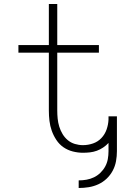

<svg xmlns="http://www.w3.org/2000/svg" viewBox="-20 -755 640 959"><path d="M373 184V146Q393 146 412.5 142.5Q432 139 449.5 130.5Q467 122 481.5 108Q496 94 505.5 76.5Q515 59 518.5 39.5Q522 20 522 0V-41Q510 -28 495 -18Q480 -8 463.5 -2Q447 4 429.5 6Q412 8 394 8Q369 8 343.5 1.5Q318 -5 297 -19.5Q276 -34 261.5 -56Q247 -78 238.5 -102Q230 -126 227 -151.5Q224 -177 224 -203V-492H72V-530H224V-735H266V-530H474V-492H266V-203Q266 -183 268 -162.5Q270 -142 276 -122.5Q282 -103 292.5 -85.5Q303 -68 318.5 -55Q334 -42 354 -36Q374 -30 394 -30Q420 -30 444.5 -38.5Q469 -47 486.5 -65.5Q504 -84 512.5 -108.5Q521 -133 522 -158V-174H564Q564 -171 564 -168.5Q564 -166 564 -164Q564 -161 564 -158.5Q564 -156 564 -154V0Q564 25 559.5 50Q555 75 543 97.5Q531 120 512.5 137.5Q494 155 471 165.5Q448 176 423 180Q398 184 373 184Z"/></svg>

Font: Iosevka Curly XLtEx
Style: Regular
Weight: 200
Width: 7
Monospace: yes
Designer: Belleve Invis
Foundry: Belleve Invis
Version: Version 11.1.0; ttfautohint (v1.8.3)